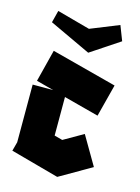

<svg xmlns="http://www.w3.org/2000/svg" viewBox="-110 -767 615 842"><g transform="rotate(15 197.0 -346.5)"><path d="M234 11 15 -49 26 -90V-352H119L40 -373L77 -519L374 -441L336 -294L177 -336V-161L214 -151L303 -202L379 -72L235 11H234ZM51 -693 201 -652 330 -704 356 -637 225 -550 37 -638Z"/></g></svg>

Font: Blaka
Style: Regular
Weight: 400
Designer: Mohamed Gaber
Foundry: Kief Type Foundry
Version: Version 1.003; ttfautohint (v1.8.4.7-5d5b)